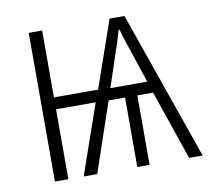

<svg xmlns="http://www.w3.org/2000/svg" viewBox="-65 -603 739 675"><g transform="rotate(-10 305.0 -265.5)"><path d="M420.4 -530.8 606 0H557.6L472.7 -248H416.5V0H372.6V-248H314L229.5 0H181.2L268.1 -249.5H126.5V0H78.6V-530.8H126.5V-292H284.2L367.2 -530.8ZM395 -486.8H391.6Q388.7 -475.1 384.8 -462.4Q380.9 -449.7 376.5 -435.8Q372.1 -421.9 366.2 -406.2L327.6 -289.6H459L419.9 -407.7Q415 -421.9 410.2 -436Q405.3 -450.2 401.6 -463.1Q397.9 -476.1 395 -486.8Z"/></g></svg>

Font: Open Sans SemiCondensed Light
Style: Regular
Weight: 300
Width: 4
Designer: Monotype Design Team
Foundry: Monotype Imaging Inc.
Version: Version 3.000